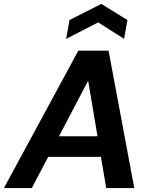

<svg xmlns="http://www.w3.org/2000/svg" viewBox="-42 -958 772 978"><path d="M-22 0 357 -700H511L642 0H499L407 -547L120 0ZM114 -159 168 -264H532L549 -159ZM295 -760 312 -856 474 -938 607 -856 590 -760 458 -844Z"/></svg>

Font: DM Sans 12pt
Style: Bold Italic
Weight: 700
Italic angle: -10°
Version: Version 4.004;gftools[0.9.30]